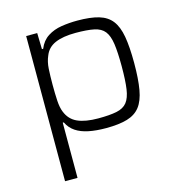

<svg xmlns="http://www.w3.org/2000/svg" viewBox="-107 -612 848 907"><g transform="rotate(-15 317.5 -159.0)"><path d="M100 200V-510H154L156 -431H162Q177 -468 206.5 -487Q236 -506 274 -512Q312 -518 352 -518Q416 -518 456.5 -506Q497 -494 519.5 -465Q542 -436 551 -385Q560 -334 560 -255Q560 -177 551 -125.5Q542 -74 519.5 -45Q497 -16 456.5 -4Q416 8 353 8Q305 8 268 0.5Q231 -7 205.5 -24Q180 -41 166 -70H161V200ZM329 -46Q385 -46 419 -53Q453 -60 470 -81.5Q487 -103 493 -144.5Q499 -186 499 -255Q499 -324 493 -365.5Q487 -407 470 -428.5Q453 -450 419 -457Q385 -464 329 -464Q267 -464 229 -447.5Q191 -431 177 -394Q165 -367 163 -332.5Q161 -298 161 -255Q161 -211 163 -177Q165 -143 174 -121Q190 -80 228 -63Q266 -46 329 -46Z"/></g></svg>

Font: Saira SemiExpanded Light
Style: Regular
Weight: 300
Width: 6
Designer: Hector Gatti with collaboration of the Omnibus-Type team
Foundry: Omnibus-Type
Version: Version 1.101